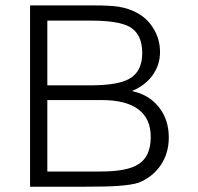

<svg xmlns="http://www.w3.org/2000/svg" viewBox="-20 -706 748 727"><path d="M93.8 1H298.8Q384.8 1 426.8 -2Q480.5 -5.9 505.9 -14.6Q558.6 -36.1 588.9 -81.1Q619.1 -126 619.1 -185.5Q619.1 -253.9 581.1 -300.8Q543.9 -347.7 479.5 -361.3Q529.3 -381.8 557.6 -420.9Q585.9 -460 585.9 -508.8Q585.9 -556.6 562.5 -595.7Q539.1 -635.7 499 -657.2Q469.7 -673.8 428.7 -680.7Q393.6 -685.5 337.9 -685.5H93.8ZM326.2 -627.9Q427.7 -627.9 470.7 -604.5Q518.6 -577.1 518.6 -504.9Q518.6 -434.6 468.8 -407.2Q425.8 -382.8 320.3 -382.8H159.2V-627.9ZM159.2 -56.6V-327.1H365.2Q457 -327.1 503.9 -292Q550.8 -256.8 550.8 -187.5Q550.8 -113.3 503.9 -84Q461.9 -56.6 360.4 -56.6Z"/></svg>

Font: Dotum
Style: Regular
Weight: 400
Version: Version 2.21